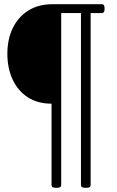

<svg xmlns="http://www.w3.org/2000/svg" viewBox="-20 -720 555 913"><path d="M244 173Q225 173 225 160V-227Q159 -227 112 -257.5Q65 -288 40 -342Q15 -396 15 -464Q15 -533 40.5 -586Q66 -639 114 -669.5Q162 -700 230 -700H464Q477 -700 477 -684V-674Q477 -658 464 -658H411V160Q411 173 392 173H384Q365 173 365 160V-658H271V160Q271 173 252 173Z"/></svg>

Font: Asap ExtraLight
Style: Regular
Weight: 200
Designer: Pablo Cosgaya
Foundry: Omnibus-Type
Version: Version 3.001; ttfautohint (v1.8.4.7-5d5b)